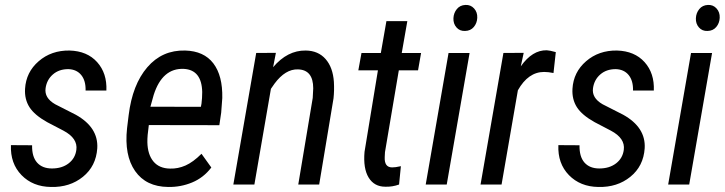

<svg xmlns="http://www.w3.org/2000/svg" viewBox="-20 -741 2912 771"><path d="M286.6 -139.2Q293 -185.5 234.9 -216.3L169.4 -250.5Q118.7 -278.8 98.4 -310.5Q78.1 -342.3 80.6 -384.3Q84.5 -451.2 135.3 -495.1Q186 -539.1 259.3 -538.1Q330.1 -536.1 370.1 -491.5Q410.2 -446.8 407.2 -377.4H323.7Q324.7 -417 306.2 -439.7Q287.6 -462.4 254.4 -463.4Q216.8 -463.4 192.4 -442.1Q168 -420.9 163.1 -387.2Q157.2 -347.7 201.7 -322.3L284.2 -280.3Q375.5 -229.5 370.6 -145.5Q365.7 -73.7 313 -31Q260.3 11.7 184.6 9.8Q111.8 8.8 66.4 -37.8Q21 -84.5 23.9 -158.2L108.9 -157.7Q107.9 -111.8 128.9 -88.1Q149.9 -64.5 188.5 -64.5Q229 -64.5 255.6 -85Q282.2 -105.5 286.6 -139.2Z M655.3 9.8Q566.4 8.8 522.5 -54.2Q478.5 -117.2 490.2 -226.1L496.6 -278.3Q511.7 -401.4 571.5 -470.9Q631.3 -540.5 723.6 -538.1Q798.8 -536.1 836.7 -486.6Q874.5 -437 872.6 -347.2L868.2 -288.6L860.8 -238.3L577.6 -238.8Q571.3 -194.8 571.8 -169.9Q572.8 -120.6 596.2 -92.5Q619.6 -64.5 663.1 -64Q694.3 -63 724.9 -76.4Q755.4 -89.8 789.1 -123.5L828.6 -68.4Q797.4 -27.3 751.5 -8.3Q705.6 10.7 655.3 9.8ZM718.3 -464.4Q631.8 -468.3 597.2 -359.9L584 -312.5L786.6 -312L789.1 -324.7Q792 -347.2 792 -371.6Q790 -460.4 718.3 -464.4Z M1087.9 -528.8 1076.7 -471.2Q1134.3 -539.1 1207.5 -538.1Q1257.8 -537.6 1287.4 -503.9Q1316.9 -470.2 1320.8 -412.1Q1322.8 -378.4 1319.3 -346.2L1261.7 0H1177.7L1235.8 -347.7L1237.8 -386.2Q1237.8 -460.9 1176.3 -462.4Q1126 -463.9 1082.5 -405.3L1067.9 -384.3L1001.5 0H917L1008.8 -528.3Z M1615.7 -656.2 1593.3 -528.3H1670.9L1658.7 -458.5H1581.5L1525.9 -129.9L1524.9 -110.4Q1522.9 -68.8 1554.7 -68.8Q1566.4 -68.4 1589.8 -73.7L1582.5 0Q1555.2 9.8 1527.3 8.8Q1482.9 8.8 1460.4 -27.8Q1438 -64.5 1443.8 -131.3L1497.6 -458.5H1418.9L1431.6 -528.3H1509.3L1531.7 -656.2Z M1773.9 0H1689.5L1781.2 -528.3H1865.7ZM1800.8 -668Q1801.8 -689 1814.5 -704.6Q1827.1 -720.2 1849.1 -721.2Q1870.1 -722.2 1883.8 -707Q1897.5 -691.9 1896.5 -669.4Q1895.5 -647.9 1882.6 -632.6Q1869.6 -617.2 1847.7 -616.7Q1826.2 -615.7 1813 -630.9Q1799.8 -646 1800.8 -668Z M2202.6 -447.8Q2181.6 -452.1 2165 -452.1Q2101.1 -452.1 2059.6 -378.4L1994.1 0H1909.7L2001.5 -528.3L2083 -528.8L2071.3 -474.6Q2117.7 -540.5 2175.8 -539.1Q2187.5 -538.6 2211.9 -531.7Z M2484.9 -139.2Q2491.2 -185.5 2433.1 -216.3L2367.7 -250.5Q2316.9 -278.8 2296.6 -310.5Q2276.4 -342.3 2278.8 -384.3Q2282.7 -451.2 2333.5 -495.1Q2384.3 -539.1 2457.5 -538.1Q2528.3 -536.1 2568.4 -491.5Q2608.4 -446.8 2605.5 -377.4H2522Q2522.9 -417 2504.4 -439.7Q2485.8 -462.4 2452.6 -463.4Q2415 -463.4 2390.6 -442.1Q2366.2 -420.9 2361.3 -387.2Q2355.5 -347.7 2399.9 -322.3L2482.4 -280.3Q2573.7 -229.5 2568.8 -145.5Q2564 -73.7 2511.2 -31Q2458.5 11.7 2382.8 9.8Q2310.1 8.8 2264.6 -37.8Q2219.2 -84.5 2222.2 -158.2L2307.1 -157.7Q2306.2 -111.8 2327.1 -88.1Q2348.1 -64.5 2386.7 -64.5Q2427.2 -64.5 2453.9 -85Q2480.5 -105.5 2484.9 -139.2Z M2747.6 0H2663.1L2754.9 -528.3H2839.4ZM2774.4 -668Q2775.4 -689 2788.1 -704.6Q2800.8 -720.2 2822.8 -721.2Q2843.8 -722.2 2857.4 -707Q2871.1 -691.9 2870.1 -669.4Q2869.1 -647.9 2856.2 -632.6Q2843.3 -617.2 2821.3 -616.7Q2799.8 -615.7 2786.6 -630.9Q2773.4 -646 2774.4 -668Z"/></svg>

Font: TypoPRO Roboto
Style: Italic
Weight: 400
Italic angle: -12°
Designer: Google
Version: Version 2.136; 2016